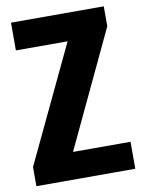

<svg xmlns="http://www.w3.org/2000/svg" viewBox="-81 -768 615 825"><g transform="rotate(-10 226.0 -355.5)"><path d="M10.3 0H441.9V-117.7H190.9L429.7 -624V-710.9H24.9V-589.8H250.5L10.3 -83.5Z"/></g></svg>

Font: Roboto Flex Super Cond Bold
Style: Regular
Weight: 700
Width: 3
Designer: Berlow after Robertson
Foundry: Google
Version: Version 3.000